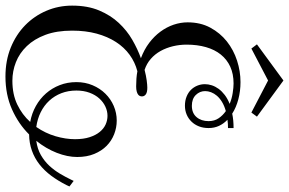

<svg xmlns="http://www.w3.org/2000/svg" viewBox="-204 -820 1039 690"><g transform="rotate(90 315.0 -474.5)"><path d="M259.8 0Q308.6 0 345.2 -17.6Q381.8 -35.2 407.7 -64Q376.5 -69.8 350.3 -84.5Q324.2 -99.1 305.2 -120.8Q286.1 -142.6 275.4 -170.2Q264.6 -197.8 264.6 -230Q264.6 -261.7 275.9 -288.3Q287.1 -314.9 306.2 -334.2Q325.2 -353.5 350.3 -364.3Q375.5 -375 402.8 -375Q428.2 -375 451.9 -365.7Q475.6 -356.4 493.7 -338.6Q511.7 -320.8 522.7 -294.2Q533.7 -267.6 533.7 -232.9Q533.7 -197.8 518.6 -159.2Q503.4 -120.6 475.6 -85.9Q504.9 -89.8 526.9 -102.5Q548.8 -115.2 565.2 -132.8Q581.5 -150.4 593.5 -170.7Q605.5 -190.9 614.7 -210L619.6 -220.2L639.6 -205.1L634.8 -194.8Q619.6 -164.6 601.1 -139.6Q582.5 -114.7 560.1 -97.2Q537.6 -79.6 510.7 -70.1Q483.9 -60.5 452.6 -60.1Q415 -22 362.3 1.5Q309.6 24.9 244.6 24.9Q187.5 24.9 140.6 5.9Q93.8 -13.2 60.3 -45.9Q26.9 -78.6 8.3 -122.1Q-10.3 -165.5 -10.3 -214.8Q-10.3 -270.5 7.1 -311.8Q24.4 -353 51.8 -382.3Q79.1 -411.6 112.5 -430.9Q146 -450.2 178.7 -461.9Q147.5 -473.6 123.5 -491.7Q99.6 -509.8 83.3 -532Q66.9 -554.2 58.3 -579.3Q49.8 -604.5 49.8 -629.9Q49.8 -675.8 68.8 -711.2Q87.9 -746.6 118.4 -770.8Q148.9 -794.9 187.3 -807.4Q225.6 -819.8 264.6 -819.8Q296.9 -819.8 326.4 -812Q356 -804.2 377.9 -790Q389.6 -792.5 402.6 -793.7Q415.5 -794.9 429.7 -794.9V-774.9Q421.4 -774.9 414.1 -774.4Q406.7 -773.9 399.9 -772.9Q414.1 -759.3 421.9 -742.4Q429.7 -725.6 429.7 -705.1Q429.7 -686 423.6 -670.4Q417.5 -654.8 406.5 -643.6Q395.5 -632.3 380.9 -626.2Q366.2 -620.1 349.6 -620.1Q331.1 -620.1 316.7 -626Q302.2 -631.8 292.5 -641.6Q282.7 -651.4 277.3 -664.6Q272 -677.7 272 -691.9Q272 -704.1 276.1 -716.8Q280.3 -729.5 288.8 -741.2Q297.4 -752.9 310.8 -763.2Q324.2 -773.4 342.8 -780.8Q324.2 -788.6 304 -791.7Q283.7 -794.9 269.5 -794.9Q235.4 -794.9 209.2 -783Q183.1 -771 165.5 -749Q147.9 -727.1 138.9 -695.8Q129.9 -664.6 129.9 -626Q129.9 -601.1 135.7 -576.9Q141.6 -552.7 152.8 -532.5Q164.1 -512.2 181.2 -497.3Q198.2 -482.4 220.7 -475.1Q241.7 -480.5 258.3 -482.7Q274.9 -484.9 284.7 -484.9Q301.3 -484.9 308.6 -479.5Q315.9 -474.1 315.9 -465.8Q315.9 -461.9 314.5 -458.3Q313 -454.6 309.1 -451.7Q305.2 -448.7 298.1 -446.8Q291 -444.8 279.8 -444.8Q265.6 -444.8 252 -445.8Q238.3 -446.8 225.6 -449.2Q193.4 -440.9 166.5 -421.4Q139.6 -401.9 120.4 -372.1Q101.1 -342.3 90.3 -302.7Q79.6 -263.2 79.6 -214.8Q79.6 -159.2 94.7 -118.7Q109.9 -78.1 135.3 -51.8Q160.6 -25.4 192.9 -12.7Q225.1 0 259.8 0ZM469.7 -225.1Q469.7 -255.4 462.6 -277.3Q455.6 -299.3 443.8 -313.7Q432.1 -328.1 417 -335Q401.9 -341.8 385.7 -341.8Q368.7 -341.8 352.5 -334.2Q336.4 -326.7 323.5 -312.5Q310.5 -298.3 302.7 -277.3Q294.9 -256.3 294.9 -230Q294.9 -200.7 304.4 -176Q314 -151.4 331.3 -132.6Q348.6 -113.8 372.8 -101.8Q397 -89.8 425.8 -85.9Q448.2 -118.2 459 -154.8Q469.7 -191.4 469.7 -225.1ZM404.8 -705.1Q404.8 -726.1 394.5 -741.2Q384.3 -756.3 368.7 -767.1Q349.6 -761.7 335.9 -753.4Q322.3 -745.1 313.7 -735.1Q305.2 -725.1 301 -714.1Q296.9 -703.1 296.9 -692.9Q296.9 -673.3 310.8 -659.2Q324.7 -645 349.6 -645Q376 -645 390.4 -661.9Q404.8 -678.7 404.8 -705.1ZM258.8 -974.1 388.7 -878.9 374 -858.9 258.8 -918.9 144 -858.9 128.9 -878.9Z"/></g></svg>

Font: Rochester
Style: Regular
Weight: 400
Version: Version 1.006